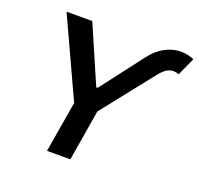

<svg xmlns="http://www.w3.org/2000/svg" viewBox="-127 -876 1055 1016"><g transform="rotate(20 400.0 -368.0)"><path d="M359.4 -388.7 362.3 -405.3H378.9L377 -388.7ZM83 -727.5H228L370.6 -398.4L555.7 -640.6Q592.3 -689 634.3 -711.7Q676.3 -734.4 719 -735.8Q761.7 -737.3 799.8 -720.2L753.9 -619.1Q724.1 -630.4 699.7 -621.6Q675.3 -612.8 648.4 -579.6L417 -287.1L369.1 0H237.8L286.1 -287.1Z"/></g></svg>

Font: Inter Tight SemiBold
Style: Italic
Weight: 600
Italic angle: -9.39999°
Designer: Rasmus Andersson
Foundry: rsms
Version: Version 3.004